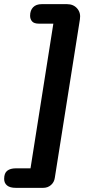

<svg xmlns="http://www.w3.org/2000/svg" viewBox="-76 -725 450 925"><path d="M0 180Q-28 180 -42 168.5Q-56 157 -56 137Q-56 109 -41 97.5Q-26 86 0 86H71L181 -611H112Q88 -611 78.5 -622Q69 -633 69 -649Q69 -675 83.5 -690Q98 -705 125 -705H247Q278 -705 296 -684Q314 -663 309 -632L188 132Q185 153 169.5 166.5Q154 180 132 180Z"/></svg>

Font: Nunito ExtraLight
Style: Italic
Weight: 200
Italic angle: -9°
Designer: Vernon Adams
Foundry: Vernon Adams
Version: Version 3.602